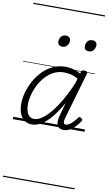

<svg xmlns="http://www.w3.org/2000/svg" viewBox="-150 -1076 921 1641"><g transform="rotate(10 311.0 -255.0)"><path d="M165 17Q130 17 103 -2Q76 -21 61.5 -56.5Q47 -92 47 -141Q47 -188 61 -239.5Q75 -291 102 -341Q129 -391 168 -431Q207 -471 257 -495Q307 -519 368 -519Q400 -519 433.5 -510Q467 -501 498 -483L502 -498Q505 -508 512 -511.5Q519 -515 531 -515Q549 -515 554 -508Q559 -501 555 -490L440 -94Q434 -73 433 -59.5Q432 -46 437 -39Q442 -32 452 -32Q468 -32 484.5 -43.5Q501 -55 517.5 -72.5Q534 -90 547 -108Q553 -116 558.5 -116.5Q564 -117 572 -111Q583 -105 584 -98Q585 -91 581 -85Q569 -66 548 -42Q527 -18 500 -1Q473 16 441 16Q417 16 403.5 7Q390 -2 384.5 -18.5Q379 -35 380.5 -57Q382 -79 390 -105Q398 -132 405.5 -160Q413 -188 421 -216Q376 -135 332.5 -83.5Q289 -32 247.5 -7.5Q206 17 165 17ZM104 -146Q104 -113 112 -87.5Q120 -62 136.5 -47.5Q153 -33 178 -33Q217 -33 265.5 -73Q314 -113 366.5 -193Q419 -273 471 -392L484 -436Q448 -457 417.5 -463Q387 -469 360 -469Q313 -469 273 -448.5Q233 -428 202 -393.5Q171 -359 149 -316.5Q127 -274 115.5 -229.5Q104 -185 104 -146ZM308 -683Q290 -683 278.5 -692.5Q267 -702 267 -721Q267 -745 281.5 -763.5Q296 -782 323 -782Q341 -782 352.5 -772.5Q364 -763 364 -744Q364 -721 349.5 -702Q335 -683 308 -683ZM537 -683Q519 -683 508 -692.5Q497 -702 497 -721Q497 -745 511 -763.5Q525 -782 552 -782Q570 -782 581.5 -772.5Q593 -763 593 -744Q593 -721 578.5 -702Q564 -683 537 -683ZM0 490H622V500H0ZM0 -20H622V0H0ZM0 -505H622V-500H0ZM0 -1010H622V-1000H0Z"/></g></svg>

Font: Playwrite AU QLD Guides
Style: Regular
Weight: 400
Designer: Veronika Burian, José Scaglione
Foundry: TypeTogether
Version: Version 1.003